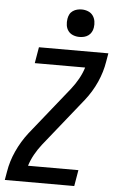

<svg xmlns="http://www.w3.org/2000/svg" viewBox="-63 -1002 630 1044"><g transform="rotate(5 252.5 -480.0)"><path d="M4 0 12 -46Q21 -103 46.5 -159Q72 -215 110 -264L320 -526Q342 -554 359 -584.5Q376 -615 386 -647H111L126 -735H505L497 -689Q488 -632 463 -576Q438 -520 399 -471L189 -209Q167 -181 150 -150.5Q133 -120 123 -88H398L383 0ZM340 -810Q322 -810 305.5 -816.5Q289 -823 279 -836.5Q269 -850 266.5 -867.5Q264 -885 267 -903Q269 -916 275 -927.5Q281 -939 292 -946.5Q303 -954 315.5 -957Q328 -960 340 -960Q358 -960 374.5 -953.5Q391 -947 401 -933.5Q411 -920 414 -902.5Q417 -885 414 -867Q412 -854 405.5 -842.5Q399 -831 388.5 -823.5Q378 -816 365.5 -813Q353 -810 340 -810Z"/></g></svg>

Font: Iosevka Curly Semibold Oblique
Style: Regular
Weight: 600
Italic angle: -9°
Monospace: yes
Designer: Belleve Invis
Foundry: Belleve Invis
Version: Version 11.1.0; ttfautohint (v1.8.3)